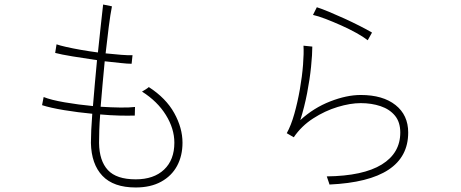

<svg xmlns="http://www.w3.org/2000/svg" viewBox="-20 -805 2040 849"><path d="M580 24Q482 24 433 -27.5Q384 -79 382 -173Q382 -223 388 -302Q324 -308 263.5 -318Q203 -328 166 -340L173 -376Q205 -363 266 -352.5Q327 -342 391 -336Q395 -384 399.5 -436Q404 -488 409 -539Q354 -547 302 -555.5Q250 -564 224 -571L230 -609Q244 -604 272.5 -597.5Q301 -591 338 -584.5Q375 -578 413 -573Q420 -639 426 -695Q432 -751 436 -785L475 -777Q468 -742 461 -687Q454 -632 447 -569Q485 -565 517 -562.5Q549 -560 566 -561L562 -523Q544 -523 512.5 -526.5Q481 -530 443 -534Q438 -484 433.5 -432Q429 -380 425 -333Q472 -330 512 -329.5Q552 -329 577 -332L576 -294Q547 -293 507 -294Q467 -295 423 -299Q420 -261 419 -229Q418 -197 418 -173Q419 -94 457 -53Q495 -12 580 -12Q660 -12 705.5 -55Q751 -98 751 -174Q751 -236 713.5 -296.5Q676 -357 608 -400Q615 -404 624.5 -410Q634 -416 638 -420Q714 -371 750.5 -305Q787 -239 787 -174Q787 -116 763 -71.5Q739 -27 692.5 -1.5Q646 24 580 24Z M1437 11Q1437 10 1434 1.5Q1431 -7 1428 -16Q1425 -25 1425 -25Q1586 -27 1668 -77.5Q1750 -128 1750 -219Q1750 -265 1726.5 -293.5Q1703 -322 1663 -335.5Q1623 -349 1575 -349Q1529 -349 1473 -332Q1417 -315 1365 -281.5Q1313 -248 1279 -198L1248 -216Q1267 -250 1281.5 -301.5Q1296 -353 1306 -410Q1316 -467 1320 -518.5Q1324 -570 1322 -603L1361 -599Q1361 -565 1355.5 -510Q1350 -455 1338 -393Q1326 -331 1308 -274Q1367 -328 1440 -356.5Q1513 -385 1575 -385Q1673 -385 1729 -340.5Q1785 -296 1785 -219Q1785 -5 1437 11ZM1606 -627Q1587 -642 1555.5 -659.5Q1524 -677 1488 -693Q1452 -709 1419.5 -721.5Q1387 -734 1364 -739L1381 -773Q1403 -766 1435.5 -752.5Q1468 -739 1503 -723Q1538 -707 1570.5 -690.5Q1603 -674 1625 -661Z"/></svg>

Font: Zen Kaku Gothic New Light
Style: Regular
Weight: 300
Designer: Yoshimichi Ohira
Foundry: Positype
Version: Version 1.002